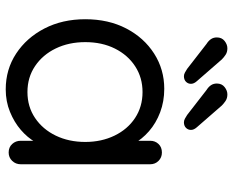

<svg xmlns="http://www.w3.org/2000/svg" viewBox="-90 -694 795 654"><g transform="rotate(90 307.0 -367.5)"><path d="M500 -522Q517 -522 528.5 -510.5Q540 -499 540 -482V-41Q540 -24 528.5 -12Q517 0 500 0Q482 0 471 -12Q460 -24 460 -41V-136L479 -138Q479 -116 464 -90Q449 -64 423 -41.5Q397 -19 361.5 -4.5Q326 10 285 10Q217 10 163 -25.5Q109 -61 77.5 -122Q46 -183 46 -261Q46 -340 77.5 -400.5Q109 -461 163 -495.5Q217 -530 283 -530Q326 -530 363 -516Q400 -502 427.5 -478Q455 -454 470.5 -425Q486 -396 486 -367L460 -373V-482Q460 -499 471 -510.5Q482 -522 500 -522ZM294 -64Q344 -64 382.5 -90Q421 -116 442.5 -160.5Q464 -205 464 -261Q464 -316 442.5 -360.5Q421 -405 382.5 -430.5Q344 -456 294 -456Q245 -456 206.5 -431Q168 -406 146 -362Q124 -318 124 -261Q124 -205 145.5 -160.5Q167 -116 205.5 -90Q244 -64 294 -64ZM397 -597Q391 -597 384.5 -600.5Q378 -604 372 -608L287 -674Q276 -681 270.5 -689.5Q265 -698 265 -709Q265 -726 277 -735.5Q289 -745 302 -745Q315 -745 324 -739Q333 -733 340 -726L414 -641Q423 -631 423 -621Q423 -611 416 -604Q409 -597 397 -597ZM240 -597Q234 -597 227.5 -600.5Q221 -604 215 -608L130 -674Q119 -681 113.5 -689.5Q108 -698 108 -709Q108 -726 120 -735.5Q132 -745 145 -745Q158 -745 167 -739Q176 -733 183 -726L257 -641Q266 -631 266 -621Q266 -611 259 -604Q252 -597 240 -597Z"/></g></svg>

Font: Quicksand Light Medium
Style: Regular
Weight: 500
Version: Version 3.006